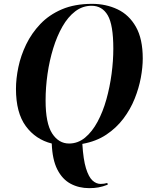

<svg xmlns="http://www.w3.org/2000/svg" viewBox="-20 -745 781 998"><path d="M444 233Q390 233 347 210Q304 187 278 136Q252 85 249 1Q165 -20 114 -89.5Q63 -159 63 -283Q63 -336 75.5 -396Q88 -456 116 -514Q144 -572 189.5 -620Q235 -668 301.5 -696.5Q368 -725 459 -725Q531 -725 591 -696.5Q651 -668 686.5 -605.5Q722 -543 722 -441Q722 -395 712 -341Q702 -287 680 -232Q658 -177 621.5 -128.5Q585 -80 532.5 -45Q480 -10 408 3Q413 85 427 130Q441 175 460.5 193Q480 211 503 211Q521 211 538 206L540 215Q514 225 492 229Q470 233 444 233ZM339 1Q385 1 422 -29.5Q459 -60 487 -112Q515 -164 533 -228.5Q551 -293 560 -361Q569 -429 569 -492Q569 -616 540 -665.5Q511 -715 456 -715Q409 -715 371 -686Q333 -657 304.5 -607Q276 -557 256.5 -493.5Q237 -430 227 -360.5Q217 -291 217 -223Q217 -104 251 -51.5Q285 1 339 1Z"/></svg>

Font: Noto Serif Display SemiCondensed
Style: Bold Italic
Weight: 700
Width: 4
Italic angle: -12°
Designer: Monotype Design Team
Foundry: Monotype Imaging Inc.
Version: Version 2.009